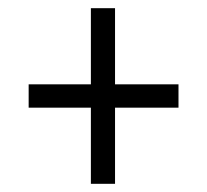

<svg xmlns="http://www.w3.org/2000/svg" viewBox="-20 -592 505 469"><path d="M202 -143V-329H50V-386H202V-572H261V-386H416V-329H261V-143Z"/></svg>

Font: Noto Serif Condensed
Style: Regular
Weight: 400
Width: 3
Designer: Monotype Design Team
Foundry: Monotype Imaging Inc.
Version: Version 2.015